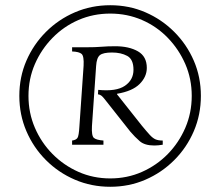

<svg xmlns="http://www.w3.org/2000/svg" viewBox="-20 -700 827 735"><path d="M402 15Q330 15 267 -12Q204 -39 156 -87Q108 -135 81 -198Q54 -261 54 -333Q54 -405 81 -467.5Q108 -530 156 -578Q204 -626 267 -653Q330 -680 402 -680Q474 -680 536.5 -653Q599 -626 647 -578Q695 -530 722 -467.5Q749 -405 749 -333Q749 -261 722 -198Q695 -135 647 -87Q599 -39 536.5 -12Q474 15 402 15ZM402 -17Q467 -17 523.5 -42Q580 -67 622.5 -110.5Q665 -154 689.5 -211Q714 -268 714 -333Q714 -398 689.5 -454.5Q665 -511 622.5 -555Q580 -599 523.5 -623.5Q467 -648 402 -648Q337 -648 280.5 -623.5Q224 -599 181 -555Q138 -511 113.5 -454.5Q89 -398 89 -333Q89 -268 113.5 -211Q138 -154 181 -110.5Q224 -67 280.5 -42Q337 -17 402 -17ZM571 -143Q534 -143 515 -159.5Q496 -176 479 -196L381 -320Q374 -329 368.5 -333.5Q363 -338 355 -339L356 -356Q425 -349 458 -371.5Q491 -394 491 -433Q491 -473 467 -486Q443 -499 409 -499Q375 -499 362.5 -489Q350 -479 348 -448L332 -217Q330 -180 339.5 -172Q349 -164 376 -162V-146H256V-162Q271 -164 276.5 -172Q282 -180 284 -217L300 -448Q302 -485 292.5 -493.5Q283 -502 256 -503V-519H307Q346 -519 368.5 -521Q391 -523 421 -523Q474 -523 508 -503.5Q542 -484 542 -440Q542 -406 514.5 -378.5Q487 -351 428 -341V-339L523 -219Q542 -196 553.5 -183.5Q565 -171 575.5 -166.5Q586 -162 603 -162V-146Q585 -143 571 -143Z"/></svg>

Font: Bona Nova SC
Style: Italic
Weight: 400
Italic angle: -4°
Designer: Mateusz Machalski
Foundry: Capitalics
Version: Version 4.001; ttfautohint (v1.8.4.7-5d5b)